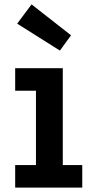

<svg xmlns="http://www.w3.org/2000/svg" viewBox="-20 -853 419 873"><path d="M123.5 -833 303 -692.5 252.5 -623 58 -745.5ZM265.5 -102.5H354V0H49V-102.5H143.5V-440.5H49V-543H265.5Z"/></svg>

Font: Hepta Slab SemiBold
Style: Regular
Weight: 600
Designer: Michael LaGattuta
Foundry: Michael LaGattuta
Version: Version 1.102